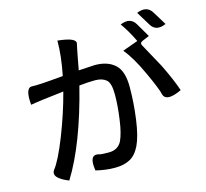

<svg xmlns="http://www.w3.org/2000/svg" viewBox="-121 -976 1243 1158"><g transform="rotate(-15 500.0 -397.0)"><path d="M276 -485Q123 -468 68 -458Q58 -566 102 -564Q137 -561 297 -576Q321 -694 321 -791Q438 -779 430 -743Q425 -719 422 -706Q420 -693 411 -649L399 -584L500 -590Q580 -590 625 -549Q670 -509 670 -409Q670 -310 656 -208Q642 -106 616 -52Q590 1 552 20Q515 40 458 40Q402 40 340 25Q323 -79 385 -64Q391 -59 447 -59Q504 -59 528 -106Q549 -151 560 -233Q572 -316 572 -388Q572 -460 547 -480Q522 -501 478 -501Q434 -501 379 -495Q293 -152 172 43Q69 2 100 -43Q137 -89 190 -223Q243 -358 276 -485ZM829 -828Q894 -855 925 -804L977 -719Q912 -690 882 -741L829 -828ZM715 -786Q780 -813 810 -762L861 -675L818 -657Q797 -648 807 -631L889 -481Q939 -379 962 -310Q863 -263 847 -314Q840 -349 789 -459Q739 -569 689 -629L786 -664Q750 -738 715 -786Z"/></g></svg>

Font: Swei Half Moon CJK TC
Style: Medium
Weight: 500
Version: Version 2.125